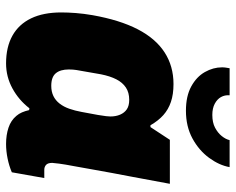

<svg xmlns="http://www.w3.org/2000/svg" viewBox="-92 -673 777 633"><g transform="rotate(90 296.5 -356.5)"><path d="M189 12Q135 12 97.5 -9Q60 -30 40.5 -70.5Q21 -111 21 -170Q21 -192 23 -218Q25 -244 30 -273Q46 -363 76.5 -422Q107 -481 152.5 -510.5Q198 -540 257 -540Q291 -540 316 -531.5Q341 -523 359.5 -506.5Q378 -490 393 -464H399L441 -528H586L562 -399Q557 -372 550.5 -338.5Q544 -305 538.5 -272Q533 -239 527.5 -210.5Q522 -182 519.5 -163Q517 -144 517 -140Q517 -126 523.5 -120Q530 -114 540 -114H567L548 -7Q527 2 502.5 7Q478 12 455 12Q425 12 401 4Q377 -4 362 -22Q355 -30 350.5 -40.5Q346 -51 343 -64L337 -65Q310 -30 271.5 -9Q233 12 189 12ZM263 -137Q282 -137 296.5 -144Q311 -151 321.5 -164.5Q332 -178 338.5 -196.5Q345 -215 349 -237Q356 -273 359 -291Q362 -309 363 -318Q364 -327 364 -332Q364 -350 358 -364Q352 -378 340.5 -386Q329 -394 309 -394Q285 -394 268.5 -383Q252 -372 241.5 -351.5Q231 -331 225 -301Q218 -259 214 -238Q210 -217 209.5 -208.5Q209 -200 209 -195Q209 -167 221.5 -152Q234 -137 263 -137ZM345 -581Q297 -581 265 -598.5Q233 -616 217.5 -643.5Q202 -671 202 -700Q202 -707 203 -713Q204 -719 205 -725H294Q293 -709 300 -696.5Q307 -684 322 -676Q337 -668 359 -668Q384 -668 401 -677Q418 -686 428.5 -699Q439 -712 442 -725H531Q525 -691 500.5 -657.5Q476 -624 436.5 -602.5Q397 -581 345 -581Z"/></g></svg>

Font: Archivo SemiCondensed Black
Style: Italic
Weight: 900
Width: 4
Italic angle: -10°
Designer: Hector Gatti
Foundry: Omnibus-Type
Version: Version 2.001